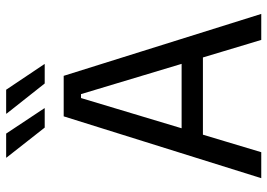

<svg xmlns="http://www.w3.org/2000/svg" viewBox="-142 -723 865 621"><g transform="rotate(-90 290.5 -412.5)"><path d="M24.7 0 224.7 -639H355.7L556 0H471.9L296.6 -583H283.9L108.7 0ZM144.3 -188.7V-257.6H435.5V-188.7ZM168.9 -825.1 250.8 -701.7V-700.4H188.3L91.3 -823.9V-825.1ZM310.8 -825.1 393.5 -701.7V-700.4H331L233.6 -823.5V-825.1Z"/></g></svg>

Font: Anek Latin Medium
Style: Regular
Weight: 500
Designer: Yesha Goshar
Foundry: Ek Type
Version: Version 1.003